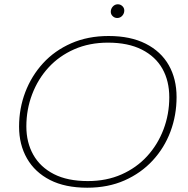

<svg xmlns="http://www.w3.org/2000/svg" viewBox="-20 -872 877 896"><path d="M387 4Q284 4 213.5 -32Q143 -68 106 -132.5Q69 -197 69 -281Q69 -366 98 -442Q127 -518 181 -577Q235 -636 312.5 -670Q390 -704 487 -704Q589 -704 660 -668Q731 -632 767.5 -568Q804 -504 804 -419Q804 -334 775.5 -258Q747 -182 692.5 -123Q638 -64 561 -30Q484 4 387 4ZM390 -27Q477 -27 547 -58Q617 -89 666.5 -143Q716 -197 743 -268Q770 -339 770 -418Q770 -494 738 -551Q706 -608 642 -640.5Q578 -673 484 -673Q397 -673 326.5 -642Q256 -611 206.5 -557Q157 -503 130 -432Q103 -361 103 -282Q103 -207 135.5 -149.5Q168 -92 231.5 -59.5Q295 -27 390 -27ZM527 -788Q515 -788 506 -796.5Q497 -805 497 -817Q497 -831 506.5 -841.5Q516 -852 530 -852Q542 -852 551 -843.5Q560 -835 560 -823Q560 -809 550.5 -798.5Q541 -788 527 -788Z"/></svg>

Font: Montserrat Thin ExtraLight
Style: Italic
Weight: 250
Italic angle: -11.3°
Version: Version 9.000